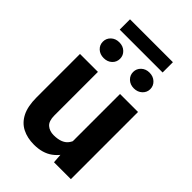

<svg xmlns="http://www.w3.org/2000/svg" viewBox="-254 -960 1068 1068"><g transform="rotate(45 280.0 -425.5)"><path d="M366.2 -126.5V-528.3H507.8V0H375ZM382.8 -235.8 424.3 -236.8Q424.3 -166 402.8 -110.1Q381.3 -54.2 337.6 -22.2Q293.9 9.8 226.6 9.8Q174.3 9.8 134.8 -10.3Q95.2 -30.3 73.2 -73.5Q51.3 -116.7 51.3 -186.5V-528.3H192.4V-185.5Q192.4 -141.6 213.4 -123.3Q234.4 -105 267.1 -105Q333 -105 357.9 -142.3Q382.8 -179.7 382.8 -235.8ZM92.8 -667Q92.8 -692.9 111.8 -710.9Q130.9 -729 160.6 -729Q189.9 -729 209 -710.9Q228 -692.9 228 -667Q228 -640.6 209 -622.8Q189.9 -605 160.6 -605Q130.9 -605 111.8 -622.8Q92.8 -640.6 92.8 -667ZM331.1 -666.5Q331.1 -692.4 350.1 -710.4Q369.1 -728.5 398.4 -728.5Q427.7 -728.5 447 -710.4Q466.3 -692.4 466.3 -666.5Q466.3 -640.6 447 -622.6Q427.7 -604.5 398.4 -604.5Q369.1 -604.5 350.1 -622.6Q331.1 -640.6 331.1 -666.5ZM449.2 -861.3V-780.3H111.8V-861.3Z"/></g></svg>

Font: RobotoDEMO
Style: Regular
Weight: 400
Designer: Christian Robertson
Foundry: Google
Version: Version 2.136